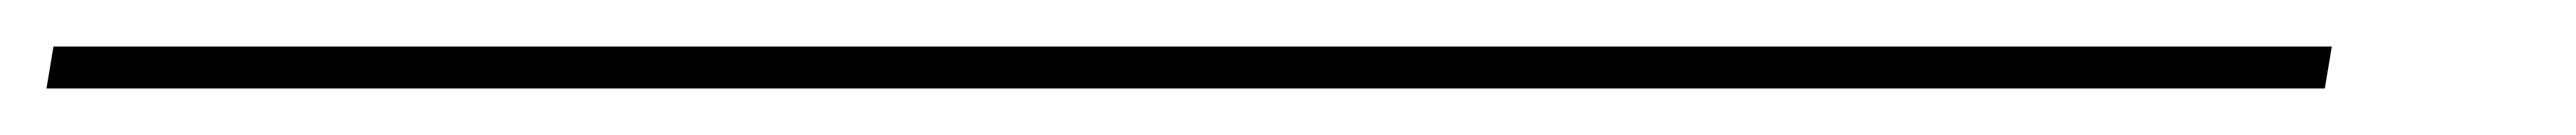

<svg xmlns="http://www.w3.org/2000/svg" viewBox="-62 98 1108 58"><path d="M-42 136 -39 118H941L938 136Z"/></svg>

Font: Georama Extra Expanded Thin
Style: Italic
Weight: 100
Width: 8
Italic angle: -9°
Designer: Jean-Baptiste Levee
Foundry: Production Type
Version: Version 1.000